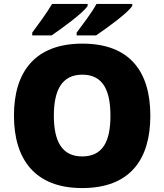

<svg xmlns="http://www.w3.org/2000/svg" viewBox="-20 -947 837 977"><path d="M653 -917V-927H471C447 -882 398 -819 370 -781V-767H469C521 -802 632 -882 653 -917ZM426 -917V-927H245C219 -882 172 -819 144 -781V-767H243C294 -802 405 -882 426 -917ZM745 -358C745 -580 643 -725 399 -725C158 -725 51 -581 51 -359C51 -136 158 10 398 10C643 10 745 -137 745 -358ZM254 -358C254 -487 294 -567 399 -567C504 -567 542 -487 542 -358C542 -229 504 -151 398 -151C295 -151 254 -229 254 -358Z"/></svg>

Font: Noto Sans Myanmar UI Black
Style: Regular
Weight: 900
Designer: Monotype Design Team
Foundry: Monotype Imaging Inc.
Version: Version 2.103